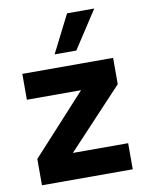

<svg xmlns="http://www.w3.org/2000/svg" viewBox="-82 -783 641 842"><g transform="rotate(-10 238.0 -362.0)"><path d="M287.1 -555.7Q314.5 -597.7 396.5 -723.6Q366.2 -723.6 275.4 -723.6Q253.9 -681.6 190.4 -555.7Q213.9 -555.7 287.1 -555.7ZM36.1 0Q136.7 0 440.4 0Q440.4 -29.3 440.4 -116.2Q378.9 -116.2 194.3 -116.2Q255.9 -181.6 440.4 -378.9Q440.4 -408.2 440.4 -496.1Q338.9 -496.1 36.1 -496.1Q36.1 -488.3 36.1 -466.8Q36.1 -445.3 36.1 -380.9Q96.7 -380.9 277.3 -380.9Q216.8 -315.4 36.1 -117.2Q36.1 -87.9 36.1 0Z"/></g></svg>

Font: BM-Biotif
Style: Bold
Weight: 400
Designer: Deni Anggara
Version: Version 1.000;PS 001.000;hotconv 1.0.88;makeotf.lib2.5.64776